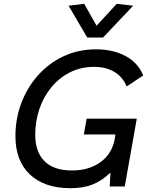

<svg xmlns="http://www.w3.org/2000/svg" viewBox="-20 -979 779 1008"><path d="M435 -356H698L635 0H556L560 -73Q518 -32 468.5 -11.5Q419 9 350 9Q213 9 137 -63Q61 -135 61 -264Q61 -356 92 -438Q123 -520 179.5 -583.5Q236 -647 313.5 -683.5Q391 -720 485 -720Q571 -720 637 -686Q703 -652 732 -583L645 -525Q625 -575 580.5 -601.5Q536 -628 474 -628Q404 -628 347 -599Q290 -570 249 -520Q208 -470 186.5 -406Q165 -342 165 -271Q165 -181 214 -132.5Q263 -84 358 -84Q447 -84 508 -128Q569 -172 583 -252L586 -273H420ZM438 -782 340 -949 422 -959 487 -844 593 -959 679 -949 521 -782Z"/></svg>

Font: Livvic Medium
Style: Italic
Weight: 500
Italic angle: -10°
Designer: Jacques Le Bailly, Baron von Fonthausen
Version: Version 1.001; ttfautohint (v1.8.2)